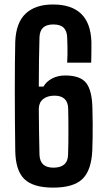

<svg xmlns="http://www.w3.org/2000/svg" viewBox="-20 -828 472 856"><path d="M217 8.5Q127.5 8.5 88.2 -30Q49 -68.5 48 -157.5Q47 -227 46.5 -295.5Q46 -364 46 -427.5Q46 -491 46.5 -545.8Q47 -600.5 48 -642.5Q51.5 -727.5 94.8 -767.8Q138 -808 216 -808Q298.5 -808 341.5 -766.8Q384.5 -725.5 387.5 -642.5Q387.5 -630.5 387.5 -613.5Q387.5 -596.5 387.2 -579.2Q387 -562 386.5 -548.5H279.5Q280.5 -566.5 280.8 -583.2Q281 -600 280.8 -618.8Q280.5 -637.5 279.5 -661.5Q278.5 -689.5 264 -704.2Q249.5 -719 217.5 -719Q187.5 -719 172.2 -704.8Q157 -690.5 156 -661.5Q154.5 -613 153.8 -558Q153 -503 153 -442H174Q185.5 -463.5 211.2 -477.5Q237 -491.5 270.5 -491.5Q338.5 -491.5 364.5 -457.8Q390.5 -424 392 -345.5Q393 -310.5 393.2 -279Q393.5 -247.5 393 -217.5Q392.5 -187.5 391.5 -157.5Q387.5 -68.5 347.5 -30Q307.5 8.5 217 8.5ZM218 -80.5Q250 -80.5 266.5 -95Q283 -109.5 283.5 -138.5Q284.5 -166.5 284.8 -193.2Q285 -220 285 -245.5Q285 -271 284.8 -295.2Q284.5 -319.5 284 -343Q283.5 -372.5 268 -387Q252.5 -401.5 223.5 -401.5Q192 -401.5 173 -386.8Q154 -372 153 -344.5Q153.5 -296.5 154 -245.2Q154.5 -194 156 -138.5Q157 -109.5 172.5 -95Q188 -80.5 218 -80.5Z"/></svg>

Font: Big Shoulders Display Thin
Style: Bold
Weight: 700
Version: Version 2.002